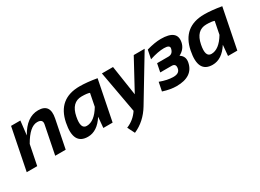

<svg xmlns="http://www.w3.org/2000/svg" viewBox="-35 -1179 2784 2053"><g transform="rotate(-30 1357.0 -152.5)"><path d="M-8.3 0 94.2 -512.7H209L189 -339.8Q284.2 -512.7 427.2 -512.7Q575.2 -512.7 542 -346.2L472.7 0H343.3L412.6 -347.7Q424.8 -408.2 355 -408.2Q262.7 -408.2 170.4 -245.6L121.1 0Z M1002 -396.5Q972.7 -408.2 904.3 -408.2Q779.8 -408.2 748.5 -250.5Q719.7 -107.4 796.4 -107.4Q891.1 -107.4 971.2 -241.2ZM1052.2 0H937.5L949.2 -131.8Q865.2 0 750 0Q570.3 0 620.1 -249.5Q672.9 -512.7 939 -512.7Q1028.3 -512.7 1150.4 -491.7Z M1215.8 -512.7H1353L1408.7 -143.6L1608.9 -512.7H1743.7L1425.3 15.1Q1340.8 154.8 1204.6 213.9L1159.7 125.5Q1252.9 87.9 1309.1 2.9Z M1768.1 -488.3Q1871.6 -517.6 1944.8 -517.6Q2147.5 -517.6 2119.1 -375Q2104 -299.8 2028.8 -261.2Q2088.9 -224.6 2074.2 -151.4Q2043 4.9 1840.3 4.9Q1767.1 4.9 1675.3 -24.4L1696.8 -131.8Q1787.6 -97.7 1860.8 -97.7Q1934.1 -97.7 1944.8 -151.4Q1956.5 -210 1901.9 -210H1761.2L1781.7 -312.5H1920.9Q1977.1 -312.5 1989.7 -375Q1997.6 -415 1924.3 -415Q1851.1 -415 1746.6 -380.9Z M2541.5 -396.5Q2512.2 -408.2 2443.8 -408.2Q2319.3 -408.2 2288.1 -250.5Q2259.3 -107.4 2335.9 -107.4Q2430.7 -107.4 2510.7 -241.2ZM2591.8 0H2477.1L2488.8 -131.8Q2404.8 0 2289.6 0Q2109.9 0 2159.7 -249.5Q2212.4 -512.7 2478.5 -512.7Q2567.9 -512.7 2689.9 -491.7Z"/></g></svg>

Font: Sansation
Style: Bold Italic
Weight: 700
Designer: Bernd Montag
Version: Version 1.301